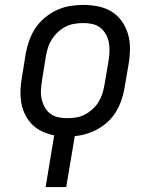

<svg xmlns="http://www.w3.org/2000/svg" viewBox="-20 -548 640 783"><path d="M166 215 201 4Q176 -1 153 -11.5Q130 -22 112.5 -39Q95 -56 83.5 -78.5Q72 -101 67.5 -125.5Q63 -150 63.5 -176.5Q64 -203 69 -230L85 -330Q90 -357 99.5 -383.5Q109 -410 124.5 -433.5Q140 -457 163 -476Q186 -495 212 -507Q238 -519 265.5 -523.5Q293 -528 319 -528Q350 -528 380 -522Q410 -516 434.5 -501Q459 -486 476 -462.5Q493 -439 501.5 -411Q510 -383 510 -352Q510 -321 505 -290L488 -190Q484 -166 476 -142Q468 -118 455 -95.5Q442 -73 423 -54.5Q404 -36 381 -23Q358 -10 333.5 -2.5Q309 5 285 7L250 215ZM254 -66Q272 -66 290.5 -69Q309 -72 325.5 -80.5Q342 -89 357 -102.5Q372 -116 382 -132.5Q392 -149 397.5 -166.5Q403 -184 406 -202L423 -302Q426 -321 426.5 -340Q427 -359 423.5 -376.5Q420 -394 411 -409.5Q402 -425 388.5 -435.5Q375 -446 357 -450Q339 -454 320 -454Q302 -454 283.5 -451Q265 -448 248 -439.5Q231 -431 216.5 -417.5Q202 -404 191.5 -387.5Q181 -371 175.5 -353.5Q170 -336 167 -318L151 -218Q148 -199 147 -180Q146 -161 150 -143.5Q154 -126 162.5 -110.5Q171 -95 185 -84.5Q199 -74 217 -70Q235 -66 254 -66Z"/></svg>

Font: Iosevka HT Extended
Style: Italic
Weight: 400
Width: 7
Italic angle: -9°
Monospace: yes
Designer: Belleve Invis
Foundry: Belleve Invis
Version: Version 32.3.0; ttfautohint (v1.8.4)